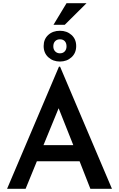

<svg xmlns="http://www.w3.org/2000/svg" viewBox="-20 -1172 739 1192"><path d="M24 0 346 -758H353L675 0H541L474 -171H209L139 0ZM250 -271H435L344 -500ZM251 -886Q251 -929 279.5 -955Q308 -981 352 -981Q395 -981 424 -955Q453 -929 453 -886Q453 -843 424 -816.5Q395 -790 352 -790Q309 -790 280 -816.5Q251 -843 251 -886ZM311 -884Q311 -865 322.5 -853Q334 -841 352 -841Q371 -841 382 -853Q393 -865 393 -884Q393 -905 382 -916.5Q371 -928 352 -928Q334 -928 322.5 -916.5Q311 -905 311 -884ZM517 -1152 382 -1018H312L393 -1152Z"/></svg>

Font: Synthetic SemiBold
Style: Regular
Weight: 600
Designer: Santiago Orozco
Foundry: Typemade
Version: Version 2.000; ttfautohint (v1.8.4.7-5d5b)